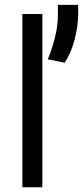

<svg xmlns="http://www.w3.org/2000/svg" viewBox="-20 -786 348 806"><path d="M157.7 -727.3V0H73.9V-727.3ZM308.2 -765.6V-721.6Q307.2 -674.7 293.1 -619.5Q279.1 -564.3 251.4 -522.7L180.4 -536.9Q198.5 -579.5 210.8 -629.6Q223 -679.7 223 -720.2V-765.6Z"/></svg>

Font: Inter UI
Style: Regular
Weight: 400
Designer: Rasmus Andersson
Foundry: rsms
Version: Version 2.2